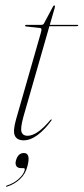

<svg xmlns="http://www.w3.org/2000/svg" viewBox="-20 -518 313 719"><path d="M127.5 -413.5 77 -419Q74 -419.5 74 -422Q74 -425 78 -425H134Q141.5 -425 144 -429L178.5 -493.5Q180.5 -497.5 183 -497.5Q186 -497.5 186 -494.5Q186 -492 184 -485.5L166.5 -425H270Q273 -425 273 -423Q273 -420 266.5 -420H165L68 -82Q55.5 -37 60.8 -23.2Q66 -9.5 83 -9.5Q119 -9.5 168.5 -68.5Q171.5 -72 173 -70.5Q174.5 -69 172 -66Q147 -32 120.5 -12.2Q94 7.5 68.5 7.5Q44 7.5 35.8 -9.5Q27.5 -26.5 40 -70.5L132.5 -393.5Q136 -405 135.2 -409Q134.5 -413 127.5 -413.5ZM59 111.5Q46 111.5 41.2 103.8Q36.5 96 39.5 84Q47 55 69.5 55Q95.5 55 83 103.5Q76 133 54.8 152.8Q33.5 172.5 7 180.5Q2.5 182 2.5 180Q2.5 177.5 5 177Q32 168.5 50.2 151.8Q68.5 135 72.5 119Q74 111.5 68 111.5Z"/></svg>

Font: Fraunces 144pt Thin
Style: Italic
Weight: 100
Italic angle: -16°
Version: Version 1.000;[b76b70a41]